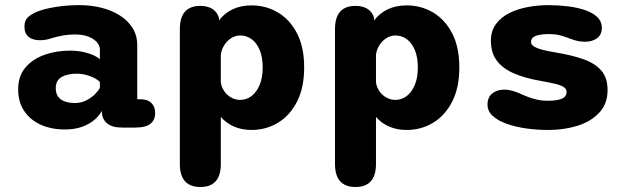

<svg xmlns="http://www.w3.org/2000/svg" viewBox="-20 -508 2516 766"><path d="M468 1Q428 1 408 -15.2Q388 -31.5 386.5 -59L386 -66Q379 -50 360.2 -32.8Q341.5 -15.5 311.2 -3.5Q281 8.5 238 8.5Q185 8.5 143 -10.2Q101 -29 76.8 -64.8Q52.5 -100.5 52.5 -151.5Q52.5 -205 81.8 -239Q111 -273 158 -289.5Q205 -306 258.5 -306Q290.5 -306 315.5 -300Q340.5 -294 356.8 -285.8Q373 -277.5 378.5 -272V-310Q378.5 -323 371 -334Q363.5 -345 350.2 -353.2Q337 -361.5 319.5 -366Q302 -370.5 282 -370.5Q253 -370.5 227.8 -365.8Q202.5 -361 182.5 -354.5Q171.5 -351 161.2 -349.2Q151 -347.5 139 -347.5Q111 -347.5 94.2 -360.8Q77.5 -374 77.5 -402.5Q77.5 -428.5 94.8 -442.2Q112 -456 135 -464Q160.5 -473.5 203.8 -480.5Q247 -487.5 298 -487.5Q343.5 -487.5 385 -477Q426.5 -466.5 458.5 -446.2Q490.5 -426 509 -396.2Q527.5 -366.5 527.5 -328V-112H540Q569 -112 584 -97.2Q599 -82.5 599 -56.5Q599 -30 580.5 -14.5Q562 1 517.5 1ZM378.5 -180Q373.5 -187.5 359 -195.5Q344.5 -203.5 325.2 -208.8Q306 -214 285.5 -214Q250 -214 226.2 -201Q202.5 -188 202.5 -156Q202.5 -134.5 212.5 -121.5Q222.5 -108.5 239.8 -102.8Q257 -97 278.5 -97Q304 -97 324.8 -107.8Q345.5 -118.5 359.5 -132.8Q373.5 -147 378.5 -158Z M697.5 -392Q697.5 -484.5 779.5 -484.5Q807.5 -484.5 826.8 -472.8Q846 -461 853.5 -437V-426.5Q875 -455 907.8 -470.8Q940.5 -486.5 983.5 -486.5Q1041 -486.5 1088.8 -458.2Q1136.5 -430 1165 -375Q1193.5 -320 1193.5 -239Q1193.5 -158 1165 -102.5Q1136.5 -47 1088.8 -18.2Q1041 10.5 983.5 10.5Q945 10.5 913.8 -3Q882.5 -16.5 861 -41.5V146Q861 238 779.5 238Q697.5 238 697.5 146ZM861 -178.5Q864 -159.5 875 -143.8Q886 -128 902.5 -118.8Q919 -109.5 938.5 -109.5Q963.5 -109.5 983.8 -125Q1004 -140.5 1016 -169.5Q1028 -198.5 1028 -239Q1028 -280 1016 -308.5Q1004 -337 983.8 -351.8Q963.5 -366.5 938.5 -366.5Q918.5 -366.5 901.8 -355.5Q885 -344.5 874.2 -327Q863.5 -309.5 861 -290Z M1316.5 -392Q1316.5 -484.5 1398.5 -484.5Q1426.5 -484.5 1445.8 -472.8Q1465 -461 1472.5 -437V-426.5Q1494 -455 1526.8 -470.8Q1559.5 -486.5 1602.5 -486.5Q1660 -486.5 1707.8 -458.2Q1755.5 -430 1784 -375Q1812.5 -320 1812.5 -239Q1812.5 -158 1784 -102.5Q1755.5 -47 1707.8 -18.2Q1660 10.5 1602.5 10.5Q1564 10.5 1532.8 -3Q1501.5 -16.5 1480 -41.5V146Q1480 238 1398.5 238Q1316.5 238 1316.5 146ZM1480 -178.5Q1483 -159.5 1494 -143.8Q1505 -128 1521.5 -118.8Q1538 -109.5 1557.5 -109.5Q1582.5 -109.5 1602.8 -125Q1623 -140.5 1635 -169.5Q1647 -198.5 1647 -239Q1647 -280 1635 -308.5Q1623 -337 1602.8 -351.8Q1582.5 -366.5 1557.5 -366.5Q1537.5 -366.5 1520.8 -355.5Q1504 -344.5 1493.2 -327Q1482.5 -309.5 1480 -290Z M2167 10.5Q2123 10.5 2080 4.5Q2037 -1.5 2001.8 -14Q1966.5 -26.5 1945.8 -45.5Q1925 -64.5 1925 -90.5Q1925 -120 1944 -135.2Q1963 -150.5 1992.5 -150.5Q2005 -150.5 2020 -146.8Q2035 -143 2052 -136Q2068 -128.5 2085.2 -121.8Q2102.5 -115 2122.5 -110.5Q2142.5 -106 2165.5 -106Q2201 -106 2220.8 -114Q2240.5 -122 2240.5 -141.5Q2240.5 -153.5 2228.5 -161Q2216.5 -168.5 2193.2 -174Q2170 -179.5 2136 -185.5Q2075 -196 2030.8 -215Q1986.5 -234 1962.5 -265.5Q1938.5 -297 1938.5 -345Q1938.5 -385 1958.8 -412.2Q1979 -439.5 2012.2 -456Q2045.5 -472.5 2086.2 -480Q2127 -487.5 2168 -487.5Q2206 -487.5 2243.8 -483Q2281.5 -478.5 2312.5 -468.2Q2343.5 -458 2362.2 -440.5Q2381 -423 2381 -397Q2381 -369.5 2362 -355.5Q2343 -341.5 2315 -341.5Q2299 -341.5 2285 -344.5Q2271 -347.5 2256.5 -353Q2241.5 -359 2220.2 -365.5Q2199 -372 2170 -372Q2157.5 -372 2144.8 -370.8Q2132 -369.5 2121.5 -366.2Q2111 -363 2104.8 -356.8Q2098.5 -350.5 2098.5 -340.5Q2098.5 -329.5 2111.8 -321.8Q2125 -314 2147.8 -308.5Q2170.5 -303 2200.5 -298Q2261 -288 2307 -272Q2353 -256 2378.5 -227Q2404 -198 2404 -149Q2404 -94 2370.8 -58.5Q2337.5 -23 2283.8 -6.2Q2230 10.5 2167 10.5Z"/></svg>

Font: Sono Monospace
Style: Bold
Weight: 700
Designer: Tyler Finck
Foundry: Tyler Finck
Version: Version 2.112